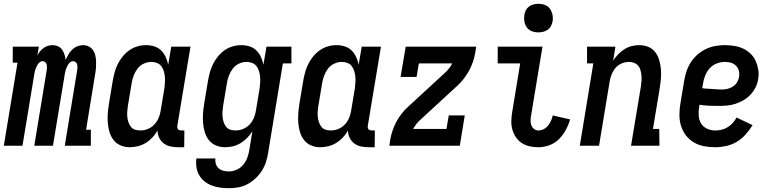

<svg xmlns="http://www.w3.org/2000/svg" viewBox="-35 -765 4055 1008"><path d="M-15 0 57 -436H32V-520H169L161 -474Q167 -485 175 -495Q183 -505 194 -513Q205 -521 217 -524.5Q229 -528 241 -528Q256 -528 269.5 -522Q283 -516 291 -504.5Q299 -493 303.5 -479Q308 -465 309 -450Q316 -465 324 -479Q332 -493 344 -504.5Q356 -516 371 -522Q386 -528 401 -528Q417 -528 431 -521Q445 -514 453.5 -501.5Q462 -489 465.5 -474Q469 -459 469.5 -443Q470 -427 469 -411Q468 -395 465 -379L417 -84H442V0H305L370 -395Q371 -403 371.5 -411Q372 -419 370 -426.5Q368 -434 362 -439Q356 -444 348 -444Q340 -444 333 -438Q326 -432 322 -425Q318 -418 314.5 -410Q311 -402 309 -394.5Q307 -387 305.5 -379Q304 -371 303 -363L243 0H145L210 -395Q211 -403 211.5 -411Q212 -419 210 -426.5Q208 -434 202 -439Q196 -444 188 -444Q180 -444 173 -438Q166 -432 162 -425Q158 -418 154.5 -410Q151 -402 149 -394.5Q147 -387 145.5 -379Q144 -371 143 -363L83 0Z M646 8Q621 8 598.5 -1.5Q576 -11 561.5 -29.5Q547 -48 540 -71.5Q533 -95 531 -120Q529 -145 531 -170.5Q533 -196 537 -221L557 -341Q561 -364 567 -386Q573 -408 583.5 -429Q594 -450 609.5 -469Q625 -488 644.5 -501.5Q664 -515 686.5 -521.5Q709 -528 731 -528Q754 -528 775 -521.5Q796 -515 811 -500Q826 -485 835 -465.5Q844 -446 848 -425L864 -520H965L896 -105Q895 -100 896 -95Q897 -90 899.5 -86.5Q902 -83 907 -81.5Q912 -80 917 -80H933L932 8H902Q881 8 861 4Q841 0 825.5 -11.5Q810 -23 801 -41Q792 -59 792 -80Q781 -60 765 -43Q749 -26 730 -14.5Q711 -3 689 2.5Q667 8 646 8ZM702 -80Q721 -80 740 -87.5Q759 -95 773.5 -109.5Q788 -124 796.5 -143Q805 -162 808 -181L828 -301Q830 -317 831 -332.5Q832 -348 830.5 -363Q829 -378 824.5 -392.5Q820 -407 811.5 -418Q803 -429 789 -434.5Q775 -440 759 -440Q739 -440 719 -430.5Q699 -421 686.5 -404Q674 -387 666.5 -367Q659 -347 656 -327L636 -207Q634 -193 633 -178.5Q632 -164 633.5 -150Q635 -136 639.5 -123Q644 -110 652 -99.5Q660 -89 673.5 -84.5Q687 -80 702 -80Z M1168 223Q1144 223 1121 220Q1098 217 1077 209Q1056 201 1039 187.5Q1022 174 1011 155Q1000 136 996.5 113.5Q993 91 996 67H1096Q1094 82 1098.5 96Q1103 110 1113.5 119Q1124 128 1138 131.5Q1152 135 1167 135Q1187 135 1207.5 126Q1228 117 1242 100Q1256 83 1263.5 62.5Q1271 42 1274 22L1290 -76Q1278 -57 1262.5 -41Q1247 -25 1228 -13.5Q1209 -2 1188 3Q1167 8 1146 8Q1121 8 1098.5 -1.5Q1076 -11 1061.5 -29.5Q1047 -48 1040 -71.5Q1033 -95 1031 -120Q1029 -145 1031 -170.5Q1033 -196 1037 -221L1057 -341Q1061 -364 1067 -386Q1073 -408 1083.5 -429Q1094 -450 1109.5 -469Q1125 -488 1144.5 -501.5Q1164 -515 1186.5 -521.5Q1209 -528 1231 -528Q1254 -528 1275 -521.5Q1296 -515 1311 -500Q1326 -485 1335 -465.5Q1344 -446 1348 -425L1364 -520H1495V-432H1450L1373 36Q1369 61 1361.5 85Q1354 109 1340 131Q1326 153 1306.5 171.5Q1287 190 1264 202Q1241 214 1216.5 218.5Q1192 223 1168 223ZM1202 -80Q1221 -80 1240 -87.5Q1259 -95 1273.5 -109.5Q1288 -124 1296.5 -143Q1305 -162 1308 -181L1328 -301Q1330 -317 1331 -332.5Q1332 -348 1330.5 -363Q1329 -378 1324.5 -392.5Q1320 -407 1311.5 -418Q1303 -429 1289 -434.5Q1275 -440 1259 -440Q1239 -440 1219 -430.5Q1199 -421 1186.5 -404Q1174 -387 1166.5 -367Q1159 -347 1156 -327L1136 -207Q1134 -193 1133 -178.5Q1132 -164 1133.5 -150Q1135 -136 1139.5 -123Q1144 -110 1152 -99.5Q1160 -89 1173.5 -84.5Q1187 -80 1202 -80Z M1646 8Q1621 8 1598.5 -1.5Q1576 -11 1561.5 -29.5Q1547 -48 1540 -71.5Q1533 -95 1531 -120Q1529 -145 1531 -170.5Q1533 -196 1537 -221L1557 -341Q1561 -364 1567 -386Q1573 -408 1583.5 -429Q1594 -450 1609.5 -469Q1625 -488 1644.5 -501.5Q1664 -515 1686.5 -521.5Q1709 -528 1731 -528Q1754 -528 1775 -521.5Q1796 -515 1811 -500Q1826 -485 1835 -465.5Q1844 -446 1848 -425L1864 -520H1965L1896 -105Q1895 -100 1896 -95Q1897 -90 1899.5 -86.5Q1902 -83 1907 -81.5Q1912 -80 1917 -80H1933L1932 8H1902Q1881 8 1861 4Q1841 0 1825.5 -11.5Q1810 -23 1801 -41Q1792 -59 1792 -80Q1781 -60 1765 -43Q1749 -26 1730 -14.5Q1711 -3 1689 2.5Q1667 8 1646 8ZM1702 -80Q1721 -80 1740 -87.5Q1759 -95 1773.5 -109.5Q1788 -124 1796.5 -143Q1805 -162 1808 -181L1828 -301Q1830 -317 1831 -332.5Q1832 -348 1830.5 -363Q1829 -378 1824.5 -392.5Q1820 -407 1811.5 -418Q1803 -429 1789 -434.5Q1775 -440 1759 -440Q1739 -440 1719 -430.5Q1699 -421 1686.5 -404Q1674 -387 1666.5 -367Q1659 -347 1656 -327L1636 -207Q1634 -193 1633 -178.5Q1632 -164 1633.5 -150Q1635 -136 1639.5 -123Q1644 -110 1652 -99.5Q1660 -89 1673.5 -84.5Q1687 -80 1702 -80Z M2009 0 2014 -33Q2018 -56 2026 -79.5Q2034 -103 2045.5 -125Q2057 -147 2073 -167.5Q2089 -188 2108 -205L2298 -380Q2310 -391 2321 -404Q2332 -417 2339 -432H2164L2152 -361H2068L2095 -520H2465L2460 -488Q2456 -464 2448 -440.5Q2440 -417 2428 -395Q2416 -373 2400.5 -352.5Q2385 -332 2366 -315L2176 -140Q2163 -129 2152.5 -116Q2142 -103 2134 -88H2309L2321 -159H2405L2379 0Z M2792 8Q2768 8 2745.5 3Q2723 -2 2704.5 -14Q2686 -26 2673.5 -44.5Q2661 -63 2655 -84.5Q2649 -106 2649.5 -129.5Q2650 -153 2654 -177L2696 -432H2578V-520H2813L2754 -163Q2751 -149 2750.5 -135Q2750 -121 2754 -109Q2758 -97 2768 -88.5Q2778 -80 2792 -80Q2806 -80 2819.5 -87Q2833 -94 2842.5 -106Q2852 -118 2858 -131.5Q2864 -145 2867 -159L2958 -138Q2950 -110 2935.5 -83Q2921 -56 2899.5 -34.5Q2878 -13 2849 -2.5Q2820 8 2792 8ZM2791 -595Q2773 -595 2756.5 -601.5Q2740 -608 2730.5 -621.5Q2721 -635 2718 -652.5Q2715 -670 2718 -688Q2720 -701 2726.5 -712.5Q2733 -724 2743.5 -731.5Q2754 -739 2766.5 -742Q2779 -745 2792 -745Q2810 -745 2826.5 -738.5Q2843 -732 2852.5 -718.5Q2862 -705 2865.5 -687.5Q2869 -670 2866 -652Q2863 -639 2857 -627.5Q2851 -616 2840 -608.5Q2829 -601 2816.5 -598Q2804 -595 2791 -595Z M3009 0 3080 -432H3047V-520H3196L3184 -446Q3195 -464 3210 -479.5Q3225 -495 3243 -506.5Q3261 -518 3281 -523Q3301 -528 3321 -528Q3347 -528 3369.5 -518.5Q3392 -509 3406 -490Q3420 -471 3426.5 -447.5Q3433 -424 3435 -399.5Q3437 -375 3434.5 -349.5Q3432 -324 3428 -299L3393 -88H3426L3427 0H3278L3330 -313Q3332 -327 3333 -341.5Q3334 -356 3332.5 -369.5Q3331 -383 3327.5 -396.5Q3324 -410 3315.5 -420Q3307 -430 3294 -435Q3281 -440 3267 -440Q3248 -440 3229 -432Q3210 -424 3197 -409Q3184 -394 3176.5 -375.5Q3169 -357 3166 -339L3110 0Z M3720 8Q3690 8 3661 2.5Q3632 -3 3607.5 -17.5Q3583 -32 3566 -54.5Q3549 -77 3540.5 -104Q3532 -131 3532 -161Q3532 -191 3537 -221L3557 -341Q3561 -366 3569 -390.5Q3577 -415 3591.5 -437.5Q3606 -460 3626.5 -478Q3647 -496 3671 -507.5Q3695 -519 3720 -523.5Q3745 -528 3770 -528Q3795 -528 3820 -524Q3845 -520 3866.5 -510Q3888 -500 3905.5 -483Q3923 -466 3932.5 -444.5Q3942 -423 3946 -398.5Q3950 -374 3945 -348Q3942 -327 3931.5 -306Q3921 -285 3905 -268Q3889 -251 3868.5 -239Q3848 -227 3826.5 -220Q3805 -213 3783 -211Q3761 -209 3740 -209Q3714 -209 3688.5 -210Q3663 -211 3637 -215L3636 -207Q3632 -184 3633 -160.5Q3634 -137 3645 -118Q3656 -99 3676.5 -89.5Q3697 -80 3720 -80Q3737 -80 3753.5 -84Q3770 -88 3785 -97Q3800 -106 3812 -119.5Q3824 -133 3832 -148L3916 -108Q3900 -82 3879.5 -59Q3859 -36 3833 -20.5Q3807 -5 3777.5 1.5Q3748 8 3720 8ZM3755 -295Q3769 -295 3784 -298.5Q3799 -302 3812.5 -310.5Q3826 -319 3834.5 -333Q3843 -347 3845 -361Q3848 -378 3844 -393.5Q3840 -409 3829 -420Q3818 -431 3803 -435.5Q3788 -440 3771 -440Q3750 -440 3728.5 -432Q3707 -424 3691.5 -407Q3676 -390 3667.5 -369Q3659 -348 3656 -327L3652 -302Q3664 -300 3677 -299.5Q3690 -299 3703 -298Q3716 -297 3729 -296Q3742 -295 3755 -295Z"/></svg>

Font: Iosevka Curly Slab Semibold
Style: Italic
Weight: 600
Italic angle: -9°
Monospace: yes
Designer: Belleve Invis
Foundry: Belleve Invis
Version: Version 22.1.2; ttfautohint (v1.8.4)